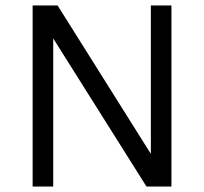

<svg xmlns="http://www.w3.org/2000/svg" viewBox="-20 -680 744 700"><path d="M174 -540V0H99V-660H190L530 -119V-660H605V0H514Z"/></svg>

Font: Quattrocento Sans
Style: Regular
Weight: 400
Designer: Pablo Impallari
Foundry: Pablo Impallari, Igino Marini, Brenda Gallo
Version: Version 2.000